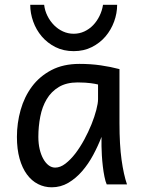

<svg xmlns="http://www.w3.org/2000/svg" viewBox="-20 -777 602 809"><path d="M393.1 -420.9Q387.2 -422.4 379.9 -423.8Q372.6 -425.3 362.5 -426.5Q352.5 -427.7 339.1 -428.7Q325.7 -429.7 307.6 -429.7Q259.8 -429.7 227.8 -410.4Q195.8 -391.1 176.8 -359.1Q157.7 -327.1 149.7 -285.6Q141.6 -244.1 141.6 -200.2Q141.6 -171.9 147.2 -148.2Q152.8 -124.5 162.6 -107.2Q172.4 -89.8 185.1 -80.3Q197.8 -70.8 212.4 -70.8Q233.9 -70.8 255.6 -87.4Q277.3 -104 297.4 -130.1Q317.4 -156.2 335 -188.7Q352.5 -221.2 365.5 -253.2Q378.4 -285.2 385.7 -313.5Q393.1 -341.8 393.1 -358.9ZM429.7 0Q424.3 -11.7 420.2 -32.2Q416 -52.7 413.3 -75.9Q410.6 -99.1 409.2 -122.1Q407.7 -145 407.7 -161.1V-200.2Q393.1 -162.1 372.8 -124.3Q352.5 -86.4 326.4 -56.2Q300.3 -25.9 268.1 -6.8Q235.8 12.2 197.8 12.2Q167 12.2 140.1 -1.5Q113.3 -15.1 93.5 -42Q73.7 -68.8 62.5 -108.6Q51.3 -148.4 51.3 -200.2Q51.3 -258.3 66.9 -313.7Q82.5 -369.1 114.7 -412.4Q147 -455.6 196.8 -481.7Q246.6 -507.8 314.9 -507.8Q362.3 -507.8 404.3 -501.7Q446.3 -495.6 483.4 -485.8V-258.8Q483.4 -166.5 492.2 -103.8Q501 -41 515.1 0ZM473.6 -756.8Q473.6 -721.2 460.9 -686.3Q448.2 -651.4 424.6 -623.5Q400.9 -595.7 366.9 -578.6Q333 -561.5 290.5 -561.5Q247.6 -561.5 213.6 -578.6Q179.7 -595.7 156 -623.5Q132.3 -651.4 119.9 -686.3Q107.4 -721.2 107.4 -756.8H166Q168.9 -731.9 179.9 -710Q190.9 -688 207.5 -671.1Q224.1 -654.3 245.4 -644.5Q266.6 -634.8 290.5 -634.8Q314.5 -634.8 335.4 -644.5Q356.4 -654.3 372.6 -671.1Q388.7 -688 399.4 -710Q410.2 -731.9 414.1 -756.8Z"/></svg>

Font: Andika Viet
Style: Regular
Weight: 400
Designer: Victor Gaultney, Annie Olsen, Julie Remington, Don Collingsworth, Eric Hays, Becca Hirsbrunner
Foundry: SIL International
Version: Version 5.000